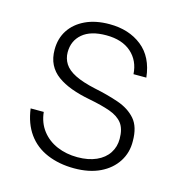

<svg xmlns="http://www.w3.org/2000/svg" viewBox="-84 -590 644 679"><g transform="rotate(15 237.5 -250.5)"><path d="M246 12Q191 12 147 -6.5Q103 -25 76.5 -62Q50 -99 43 -153H91Q95 -114 116.5 -86Q138 -58 172 -43.5Q206 -29 247 -29Q287 -29 316 -42Q345 -55 360 -78Q375 -101 375 -130Q375 -167 359.5 -187Q344 -207 313 -218Q282 -229 235 -238Q198 -245 168 -256Q138 -267 116 -283Q94 -299 82.5 -322Q71 -345 71 -376Q71 -417 91 -447.5Q111 -478 148 -495.5Q185 -513 236 -513Q307 -513 354.5 -475.5Q402 -438 410 -364H363Q360 -413 326.5 -442.5Q293 -472 235 -472Q178 -472 148 -446.5Q118 -421 118 -379Q118 -356 130 -337Q142 -318 170 -304Q198 -290 244 -280Q293 -270 333.5 -256Q374 -242 398 -214.5Q422 -187 422 -135Q423 -93 401.5 -59.5Q380 -26 340.5 -7Q301 12 246 12Z"/></g></svg>

Font: DM Sans 17pt ExtraLight
Style: Regular
Weight: 250
Version: Version 4.004;gftools[0.9.30]